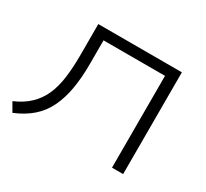

<svg xmlns="http://www.w3.org/2000/svg" viewBox="-143 -921 1236 1152"><g transform="rotate(30 474.5 -345.5)"><path d="M55 14 20 -47Q83 -74 125 -113.5Q167 -153 191.5 -207Q216 -261 225.5 -332Q235 -403 235 -491V-705H814V0H737V-636H311V-474Q311 -377 297.5 -299.5Q284 -222 254.5 -161.5Q225 -101 175.5 -58Q126 -15 55 14Z"/></g></svg>

Font: Nunito Sans 7pt Expanded Light
Style: Regular
Weight: 300
Width: 7
Designer: Vernon Adams
Foundry: Vernon Adams
Version: Version 3.101;gftools[0.9.27]